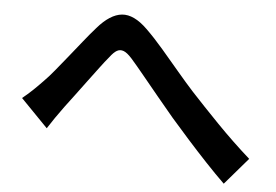

<svg xmlns="http://www.w3.org/2000/svg" viewBox="-47 -720 1095 762"><g transform="rotate(5 500.0 -339.0)"><path d="M43 -291Q64 -308 83 -326Q102 -344 123 -366Q142 -385 164.5 -412.5Q187 -440 212.5 -471.5Q238 -503 263.5 -535Q289 -567 312 -593Q362 -651 409.5 -655.5Q457 -660 511 -607Q544 -575 580 -533Q616 -491 651 -449.5Q686 -408 716 -375Q740 -349 768 -319.5Q796 -290 827.5 -257.5Q859 -225 893 -192.5Q927 -160 962 -129L870 -22Q834 -57 794.5 -99Q755 -141 716.5 -184Q678 -227 645 -265Q614 -302 580 -343Q546 -384 515 -422Q484 -460 461 -486Q442 -507 428 -512Q414 -517 401.5 -510Q389 -503 374 -483Q358 -464 337.5 -436.5Q317 -409 294.5 -379Q272 -349 251 -320.5Q230 -292 213 -270Q196 -247 179.5 -223Q163 -199 151 -180Z"/></g></svg>

Font: Noto Sans SC SemiBold
Style: Regular
Weight: 600
Designer: Ryoko NISHIZUKA 西塚涼子 (kana, bopomofo & ideographs); Paul D. Hunt (Latin, Greek & Cyrillic); Sandoll Communications 산돌커뮤니
Foundry: Adobe
Version: Version 2.004-H2;hotconv 1.0.118;makeotfexe 2.5.65603